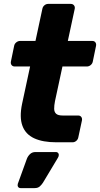

<svg xmlns="http://www.w3.org/2000/svg" viewBox="-20 -730 513 985"><path d="M269.2 0Q199.9 0 155.6 -20.4Q111.2 -40.9 95.1 -84.5Q78.9 -128.1 93.2 -197L134.4 -388.9H55.8Q45.1 -388.9 39.5 -396.1Q33.9 -403.4 35.9 -414L52.6 -494.9Q54.6 -505.5 63.7 -512.8Q72.8 -520 83.4 -520H162L197.4 -684.9Q199.4 -695.5 207.9 -702.8Q216.5 -710 227.1 -710H342.9Q353.5 -710 359.4 -702.8Q365.4 -695.5 363.4 -684.9L328 -520H453.2Q463.9 -520 469.3 -512.8Q474.7 -505.5 472.7 -494.9L456 -414Q454 -403.4 445.1 -396.1Q436.2 -388.9 425.6 -388.9H300.4L262.1 -211Q257.6 -188.5 257.9 -171.7Q258.2 -155 268.2 -146.2Q278.2 -137.4 301.5 -137.4H380.9Q391.5 -137.4 396.9 -130.1Q402.4 -122.9 400.4 -112.2L381.7 -25.1Q379.7 -14.5 371.2 -7.2Q362.6 0 352 0ZM85.6 235Q77 235 72.9 228.7Q68.9 222.4 71.2 213.4L117.9 84.5Q122.9 71.2 133.9 60.6Q145 50 162 50H266.4Q274.6 50 278.9 55.9Q283.1 61.9 281.1 69.7Q280.1 71.9 279.4 74.8Q278.6 77.8 276.2 80.9L200.5 207.1Q194.1 217.1 184.4 226.1Q174.6 235 158 235Z"/></svg>

Font: Rubik Light
Style: Italic
Weight: 300
Italic angle: -12°
Designer: Hubert and Fischer
Foundry: Hubert and Fischer
Version: Version 2.300;gftools[0.9.30]